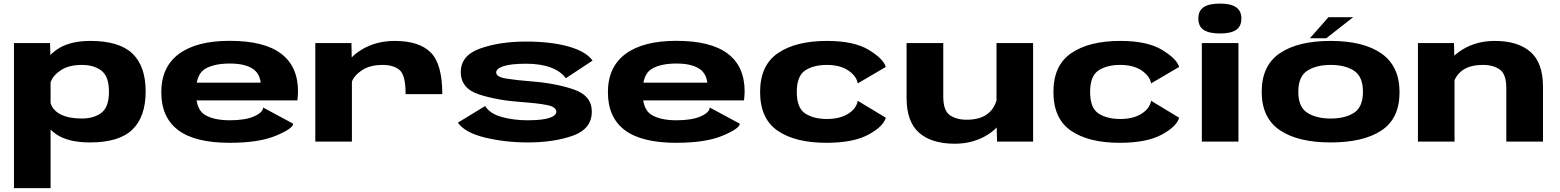

<svg xmlns="http://www.w3.org/2000/svg" viewBox="-20 -770 8481 1044"><path d="M469 4.5Q354.5 4.5 289.5 -37.5Q224.5 -79.5 213.5 -151.5L255 -209.5Q268 -168.5 311.5 -147Q355 -125.5 425 -125.5Q490.5 -125.5 531.5 -156.8Q572.5 -188 572.5 -271.5Q572.5 -354.5 531.5 -385.8Q490.5 -417 425 -417Q354.5 -417 311.2 -388.5Q268 -360 255 -322.5L213.5 -389.5Q224.5 -457 291.8 -502.2Q359 -547.5 471.5 -547.5Q628 -547.5 700 -478.8Q772 -410 772 -273Q772 -135.5 700 -65.5Q628 4.5 469 4.5ZM56 -536H252L255 -438.5V253H56Z M1574 -97.5Q1574 -71.5 1481.2 -32.5Q1388.5 6.5 1229 6.5Q1040.5 6.5 948.8 -62.5Q857 -131.5 857 -268.5Q857 -406 953 -477Q1049 -548 1229 -548Q1416 -548 1508.2 -478.5Q1600.5 -409 1600.5 -272.5Q1599.5 -243.5 1597 -224H1027.5V-320.5H1409L1398.5 -301.5Q1398.5 -365.5 1355.8 -395Q1313 -424.5 1229.5 -424.5Q1143 -424.5 1094.2 -394.8Q1045.5 -365 1045.5 -268.5Q1045.5 -175 1094.2 -145.5Q1143 -116 1229.5 -116Q1315 -116 1362.8 -137.8Q1410.5 -159.5 1410.5 -185.5L1574 -97.5Z M2185.5 -258Q2185.5 -362 2152.5 -389.5Q2119.5 -417 2061 -417Q1992 -417 1948.8 -388.5Q1905.5 -360 1892 -322.5L1857.5 -389.5Q1868.5 -453.5 1947 -500.5Q2025.5 -547.5 2125.5 -547.5Q2260 -547.5 2322.5 -484.2Q2385 -421 2385 -258H2185.5ZM1694.5 -536H1891L1893.5 -405.5V0H1694.5Z M2618 -193.5Q2643.5 -152 2708 -134Q2772.5 -116 2847.5 -116Q2929.5 -116 2967.2 -128.8Q3005 -141.5 3005 -162Q3005 -188.5 2956 -198.5Q2907 -208.5 2817 -215Q2686 -224 2585.8 -256.2Q2485.5 -288.5 2485.5 -378Q2485.5 -469 2591.5 -506.5Q2697.5 -544 2840 -544Q2975.5 -544 3071.5 -517Q3167.5 -490 3202 -440.5L3056.5 -344.5Q3030 -382 2975 -402.8Q2920 -423.5 2841 -423.5Q2758 -423.5 2718 -410.2Q2678 -397 2678 -376Q2678 -351.5 2732.2 -342.8Q2786.5 -334 2869 -327.5Q3000.5 -317.5 3099.2 -283.8Q3198 -250 3198 -163.5Q3198 -69 3094.8 -32.2Q2991.5 4.5 2849 4.5Q2727 4.5 2617.5 -22Q2508 -48.5 2469.5 -103Z M4002.5 -97.5Q4002.5 -71.5 3909.8 -32.5Q3817 6.5 3657.5 6.5Q3469 6.5 3377.2 -62.5Q3285.5 -131.5 3285.5 -268.5Q3285.5 -406 3381.5 -477Q3477.5 -548 3657.5 -548Q3844.5 -548 3936.8 -478.5Q4029 -409 4029 -272.5Q4028 -243.5 4025.5 -224H3456V-320.5H3837.5L3827 -301.5Q3827 -365.5 3784.2 -395Q3741.5 -424.5 3658 -424.5Q3571.5 -424.5 3522.8 -394.8Q3474 -365 3474 -268.5Q3474 -175 3522.8 -145.5Q3571.5 -116 3658 -116Q3743.5 -116 3791.2 -137.8Q3839 -159.5 3839 -185.5L4002.5 -97.5Z M4473.5 6.5Q4304.5 6.5 4208.8 -59Q4113 -124.5 4113 -270Q4113 -415 4210.2 -481.2Q4307.5 -547.5 4476.5 -547.5Q4623.5 -547.5 4703.8 -498.8Q4784 -450 4796.5 -406L4644 -316.5Q4637 -357 4592.2 -387Q4547.5 -417 4476.5 -417Q4404 -417 4358.2 -387Q4312.5 -357 4312.5 -270Q4312.5 -182.5 4358.5 -152.8Q4404.5 -123 4476.5 -123Q4547 -123 4592 -151.5Q4637 -180 4644 -222L4796.5 -130Q4784 -82.5 4702 -38Q4620 6.5 4473.5 6.5Z M5109 -245Q5109 -169 5144.5 -144Q5180 -119 5236 -119Q5305 -119 5345.8 -147.8Q5386.5 -176.5 5400 -230L5437 -150Q5426 -84 5348.5 -36.2Q5271 11.5 5171.5 11.5Q5046 11.5 4977.8 -48Q4909.5 -107.5 4909.5 -238V-536H5109ZM5398.5 -115.5V-536H5597.5V0H5401.5Z M6068.5 6.5Q5899.5 6.5 5803.8 -59Q5708 -124.5 5708 -270Q5708 -415 5805.2 -481.2Q5902.5 -547.5 6071.5 -547.5Q6218.5 -547.5 6298.8 -498.8Q6379 -450 6391.5 -406L6239 -316.5Q6232 -357 6187.2 -387Q6142.5 -417 6071.5 -417Q5999 -417 5953.2 -387Q5907.5 -357 5907.5 -270Q5907.5 -182.5 5953.5 -152.8Q5999.5 -123 6071.5 -123Q6142 -123 6187 -151.5Q6232 -180 6239 -222L6391.5 -130Q6379 -82.5 6297 -38Q6215 6.5 6068.5 6.5Z M6614 -588Q6554.5 -588 6525.2 -607.2Q6496 -626.5 6496 -669.5Q6496 -712 6525.2 -731.2Q6554.5 -750.5 6614 -750.5Q6672 -750.5 6701 -730.8Q6730 -711 6730 -669.5Q6730 -626.5 6701.2 -607.2Q6672.5 -588 6614 -588ZM6515 -536H6714V0H6515Z M7215.5 4.5Q7037.5 4.5 6939 -62.2Q6840.5 -129 6840.5 -271Q6840.5 -413.5 6939 -480.5Q7037.5 -547.5 7215.5 -547.5Q7394 -547.5 7492 -478.8Q7590 -410 7590 -268Q7590 -126 7492 -60.8Q7394 4.5 7215.5 4.5ZM7215.5 -125.5Q7294 -125.5 7342.5 -156.8Q7391 -188 7391 -271Q7391 -354 7342.5 -385.5Q7294 -417 7215.5 -417Q7137.5 -417 7088.5 -385.5Q7039.5 -354 7039.5 -271Q7039.5 -188 7088.5 -156.8Q7137.5 -125.5 7215.5 -125.5ZM7203.5 -676.5H7338L7191.5 -562H7102.5Z M8170.5 -291Q8170.5 -367 8135 -392Q8099.5 -417 8043.5 -417Q7974 -417 7933.2 -388.2Q7892.5 -359.5 7879.5 -306L7842 -386Q7853.5 -452 7930.8 -499.8Q8008 -547.5 8107.5 -547.5Q8233.5 -547.5 8301.8 -488Q8370 -428.5 8370 -298V0H8170.5ZM7690 -536H7886L7889 -426V0H7690Z"/></svg>

Font: Anybody Wide
Style: Bold
Weight: 700
Width: 7
Designer: Tyler Finck
Foundry: Etcetera Type Company
Version: Version 1.000; ttfautohint (v1.8)